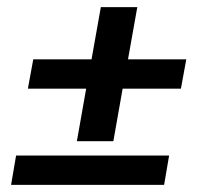

<svg xmlns="http://www.w3.org/2000/svg" viewBox="-20 -517 576 537"><path d="M501 -351 486 -269H323L297 -122H195L221 -269H58L73 -351H236L262 -497H364L338 -351ZM25 -82H453L439 0H11Z"/></svg>

Font: Niramit Medium
Style: Italic
Weight: 500
Italic angle: -10°
Designer: Katatrad Aksorn Co.,Ltd.
Foundry: Cadson Demak Co.,Ltd.
Version: Version 1.000; ttfautohint (v1.6)